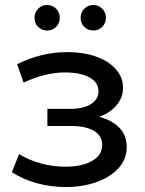

<svg xmlns="http://www.w3.org/2000/svg" viewBox="-20 -747 584 774"><path d="M462 -231C442.7 -251.7 415.3 -266.7 380 -276C409.3 -286.7 432.7 -302.3 450 -323C467.3 -343.7 476 -367 476 -393C476 -421 466.3 -446 447 -468C427.7 -490 401 -507 367 -519C333 -531 294.7 -537 252 -537C181.3 -537 113.7 -520.7 49 -488L75 -414C133.7 -441.3 189.3 -455 242 -455C283.3 -455 316.2 -448.3 340.5 -435C364.8 -421.7 377 -403 377 -379C377 -357 366.7 -339.7 346 -327C325.3 -314.3 297 -308 261 -308H171V-239H268C307.3 -239 337.8 -232.3 359.5 -219C381.2 -205.7 392 -186.7 392 -162C392 -135.3 378.5 -114.2 351.5 -98.5C324.5 -82.8 288.3 -75 243 -75C209.7 -75 176.7 -79.5 144 -88.5C111.3 -97.5 82.3 -110 57 -126L28 -53C57.3 -33.7 90.8 -18.8 128.5 -8.5C166.2 1.8 204.7 7 244 7C290.7 7 332.8 0.2 370.5 -13.5C408.2 -27.2 437.7 -46.2 459 -70.5C480.3 -94.8 491 -122.7 491 -154C491 -184.7 481.3 -210.3 462 -231ZM134 -638.5C144 -628.8 156 -624 170 -624C184 -624 196 -628.8 206 -638.5C216 -648.2 221 -660.3 221 -675C221 -689.7 216 -702 206 -712C196 -722 184 -727 170 -727C156 -727 144 -722 134 -712C124 -702 119 -689.7 119 -675C119 -660.3 124 -648.2 134 -638.5ZM320 -638.5C330 -628.8 342 -624 356 -624C370 -624 382 -628.8 392 -638.5C402 -648.2 407 -660.3 407 -675C407 -689.7 402 -702 392 -712C382 -722 370 -727 356 -727C342 -727 330 -722 320 -712C310 -702 305 -689.7 305 -675C305 -660.3 310 -648.2 320 -638.5Z"/></svg>

Font: Rookery
Style: Regular
Weight: 400
Designer: Ryan Kimball / Julieta Ulanovsky
Foundry: Motorola Mobility LLC.
Version: Version 1.0